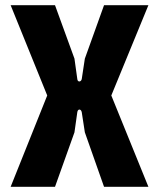

<svg xmlns="http://www.w3.org/2000/svg" viewBox="-20 -720 613 740"><path d="M21 0H192L267 -210L278 -288C280 -301 292 -301 295 -288L307 -210L381 0H552L409 -352L552 -700H381L307 -494L295 -415C292 -403 279 -403 278 -415L267 -494L192 -700H21L162 -352Z"/></svg>

Font: Finlandica
Style: Bold
Weight: 700
Designer: Niklas Ekholm, Juho Hiilivirta, Jaakko Suomalainen
Foundry: Helsinki Type Studio
Version: Version 2.000;Glyphs 3.2 (3202)